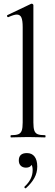

<svg xmlns="http://www.w3.org/2000/svg" viewBox="-20 -745 299 1041"><path d="M40 -12Q67 -12 80 -17.5Q93 -23 98 -37.5Q103 -52 103 -81V-598Q103 -634 96 -650Q89 -666 71 -666Q56 -666 25 -652H23Q20 -652 18.5 -657Q17 -662 20 -663L148 -724L152 -725Q155 -725 158 -722.5Q161 -720 161 -717V-81Q161 -52 166 -37.5Q171 -23 184 -17.5Q197 -12 224 -12Q227 -12 227 -6Q227 0 224 0Q201 0 187 -1L132 -2L78 -1Q64 0 40 0Q37 0 37 -6Q37 -12 40 -12ZM182 158Q182 191 166.5 219.5Q151 248 121 275Q120 276 118 276Q115 276 113 272.5Q111 269 113 267Q157 227 157 178Q157 158 151 149Q143 164 121 164Q103 164 92.5 153.5Q82 143 82 125Q82 85 126 85Q153 85 167.5 104Q182 123 182 158Z"/></svg>

Font: Cormorant Garamond
Style: Regular
Weight: 400
Designer: Christian Thalmann (Catharsis Fonts)
Version: Version 3.000